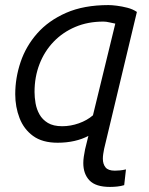

<svg xmlns="http://www.w3.org/2000/svg" viewBox="-20 -550 586 756"><path d="M413 186Q357 186 332.5 160.5Q308 135 308 92Q308 80 310 66.5Q312 53 315 38L328 -15Q304 -2 273 5Q242 12 207 12Q147 12 110.5 -14.5Q74 -41 57 -85Q40 -129 40 -179Q40 -243 61 -305.5Q82 -368 126.5 -418.5Q171 -469 240.5 -499.5Q310 -530 407 -530Q420 -530 440 -527.5Q460 -525 481.5 -519.5Q503 -514 519 -503L390 36Q388 46 386.5 56Q385 66 385 75Q385 96 395.5 109Q406 122 432 122Q441 122 452 121Q463 120 476 117L469 179Q456 183 441.5 184.5Q427 186 413 186ZM225 -53Q258 -53 290.5 -64.5Q323 -76 346 -96L434 -457Q423 -459 410.5 -462Q398 -465 387 -465Q326 -465 276.5 -444Q227 -423 191 -385.5Q155 -348 135.5 -297.5Q116 -247 116 -188Q116 -167 120 -143.5Q124 -120 135.5 -99.5Q147 -79 168.5 -66Q190 -53 225 -53Z"/></svg>

Font: Ubuntu Sans
Style: Italic
Weight: 400
Italic angle: -13.5°
Designer: Dalton Maag Ltd
Foundry: Dalton Maag Ltd
Version: Version 1.006